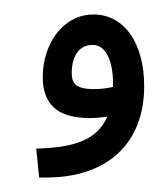

<svg xmlns="http://www.w3.org/2000/svg" viewBox="-20 -245 227 265"><path d="M34 0H44C128 0 179 -47 179 -126C179 -185 152 -225 109 -225C66 -225 39 -183 39 -139C39 -96 65 -82 105 -82C113 -82 120 -83 128 -84C114 -51 80 -41 30 -40ZM79 -144C79 -166 88 -183 108 -183C126 -183 136 -161 136 -130V-125C127 -123 118 -122 110 -122C86 -122 79 -129 79 -144Z"/></svg>

Font: Noto Sans Arabic ExtCond Med
Style: Regular
Weight: 500
Width: 2
Designer: Monotype Design Team, Nadine Chahine, Nizar Qandah and Khaled Hosny
Foundry: Monotype Imaging Inc.
Version: Version 2.012